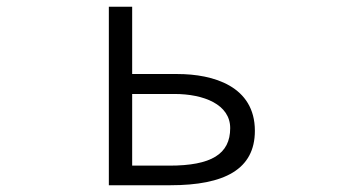

<svg xmlns="http://www.w3.org/2000/svg" viewBox="-20 -518 1040 568"><path d="M484 30C644 30 734 -17 734 -131C734 -263 611 -299 505 -299H371V-498H302V30ZM371 -28V-240H496C583 -240 661 -209 661 -139C661 -62 605 -28 481 -28Z"/></svg>

Font: LINE Seed JP_OTF Regular
Style: Regular
Weight: 400
Designer: LY Corporation & Fontrix & Fontworks
Version: Version 1.002